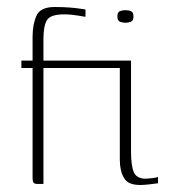

<svg xmlns="http://www.w3.org/2000/svg" viewBox="-20 -525 509 548"><path d="M41 -352H73V-420Q73 -455 84 -480Q95 -505 136 -505Q160 -505 179 -503.5Q198 -502 210 -500Q222 -498 224 -498V-477Q223 -477 217.5 -478Q212 -479 203 -480.5Q194 -482 184 -483Q174 -484 163 -484Q124 -484 114 -467.5Q104 -451 104 -414V-352H323V-331H104V0H87Q79 0 76 -3.5Q73 -7 73 -18V-331H41ZM354 -352Q354 -301 354 -262Q354 -223 354 -183.5Q354 -144 354 -92Q354 -52 362 -33.5Q370 -15 396 -15Q401 -15 414 -16.5Q427 -18 431 -20V-2Q426 -1 408 1Q390 3 381 3Q362 3 351 -2Q340 -7 334 -17Q328 -27 325 -40Q322 -53 322 -68.5Q322 -84 322 -101Q322 -150 322 -189Q322 -228 322 -266.5Q322 -305 322 -352Q329 -352 337.5 -352Q346 -352 354 -352ZM315 -478Q315 -490 322 -493Q329 -496 337 -496Q347 -496 354 -493Q361 -490 361 -478Q361 -466 353.5 -463Q346 -460 338 -460Q330 -460 322.5 -463Q315 -466 315 -478Z"/></svg>

Font: Genos ExtraLight
Style: Regular
Weight: 250
Designer: Robert E. Leuschke
Foundry: Robert E. Leuschke
Version: Version 1.010